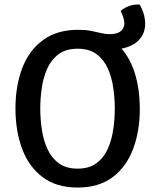

<svg xmlns="http://www.w3.org/2000/svg" viewBox="-20 -830 700 863"><path d="M49.5 -342Q49.5 -444.5 80.2 -524.5Q111 -604.5 173.8 -650.2Q236.5 -696 331 -696Q365.5 -696 389.5 -691.2Q413.5 -686.5 433.2 -681.5Q453 -676.5 474 -676.5Q507.5 -676.5 523.2 -690.5Q539 -704.5 539 -724.5Q539 -738 533.5 -754Q528 -770 522 -780Q536.5 -794 559.2 -802.5Q582 -811 607.5 -809.5Q616.5 -796 624.5 -772Q632.5 -748 632.5 -723Q632.5 -680.5 605.2 -651Q578 -621.5 526 -611.5Q567.5 -564.5 588 -494.5Q608.5 -424.5 608.5 -342Q608.5 -240.5 578.2 -160.2Q548 -80 486 -33.5Q424 13 329 13Q233.5 13 171.5 -33.8Q109.5 -80.5 79.5 -161Q49.5 -241.5 49.5 -342ZM161 -342Q161 -296.5 167.8 -249.2Q174.5 -202 192.5 -161.8Q210.5 -121.5 243.5 -96.8Q276.5 -72 329 -72Q381 -72 414 -96.8Q447 -121.5 464.8 -161.8Q482.5 -202 489.2 -249.2Q496 -296.5 496 -342Q496 -387.5 489.2 -434.8Q482.5 -482 464.8 -522Q447 -562 414 -586.5Q381 -611 329 -611Q276.5 -611 243.5 -586.5Q210.5 -562 192.5 -522Q174.5 -482 167.8 -434.8Q161 -387.5 161 -342Z"/></svg>

Font: Signika SC
Style: Regular
Weight: 400
Designer: Anna Giedryś
Foundry: Anna Giedryś
Version: Version 2.000; ttfautohint (v1.8.3) -l 8 -r 50 -G 200 -x 9 -